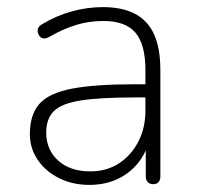

<svg xmlns="http://www.w3.org/2000/svg" viewBox="-20 -512 554 540"><path d="M231 8Q184 8 146 -11Q108 -30 86 -62.5Q64 -95 64 -135Q64 -189 90.5 -219.5Q117 -250 181.5 -262.5Q246 -275 359 -275H400V-238H361Q262 -238 207.5 -229.5Q153 -221 131.5 -199.5Q110 -178 110 -139Q110 -91 143.5 -60.5Q177 -30 234 -30Q280 -30 314.5 -52.5Q349 -75 369 -113.5Q389 -152 389 -201V-315Q389 -387 361 -420Q333 -453 271 -453Q231 -453 194.5 -442Q158 -431 118 -408Q109 -403 102.5 -404Q96 -405 92 -409.5Q88 -414 86.5 -420.5Q85 -427 87.5 -433Q90 -439 97 -443Q138 -468 182 -480Q226 -492 269 -492Q324 -492 360 -473Q396 -454 413.5 -415Q431 -376 431 -315V-16Q431 -6 426 0Q421 6 411 6Q401 6 395.5 0Q390 -6 390 -16V-121H401Q391 -81 367 -52Q343 -23 308.5 -7.5Q274 8 231 8Z"/></svg>

Font: Nunito ExtraLight ExtraLight
Style: Regular
Weight: 250
Version: Version 3.602